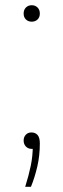

<svg xmlns="http://www.w3.org/2000/svg" viewBox="-20 -565 243 735"><path d="M76.5 150Q90 107 97.8 69.5Q105.5 32 105.5 -6L107.5 5H101.5Q88 5 79.2 -4Q70.5 -13 70.5 -27Q70.5 -40.5 78.8 -49.2Q87 -58 100.5 -58Q115 -58 123.8 -48.2Q132.5 -38.5 132.5 -16Q132.5 30.5 122.8 72.5Q113 114.5 98.5 150ZM101.5 -482Q88 -482 79.2 -490.5Q70.5 -499 70.5 -513Q70.5 -527.5 79.2 -536.2Q88 -545 101.5 -545Q115 -545 123.8 -536.2Q132.5 -527.5 132.5 -513Q132.5 -499 123.8 -490.5Q115 -482 101.5 -482Z"/></svg>

Font: Encode Sans SC Condensed Thin Thin
Style: Regular
Weight: 250
Version: Version 3.002